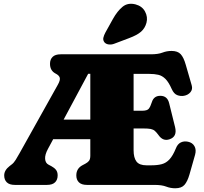

<svg xmlns="http://www.w3.org/2000/svg" viewBox="-20 -991 1091 1029"><path d="M464 -157V-245H265L237 -193Q220 -161.5 221.8 -139.2Q223.5 -117 240 -108.5L256 -100Q271 -92 280 -80.8Q289 -69.5 289 -51Q289 -27.5 275 -13.8Q261 0 231.5 0H60Q30.5 0 16.5 -13.8Q2.5 -27.5 2.5 -51Q2.5 -78.5 31.5 -101L42.5 -109.5Q54 -118 64 -134.2Q74 -150.5 85.5 -171L290 -537Q304 -562 300.2 -574.8Q296.5 -587.5 277.5 -597Q248 -612.5 248 -649Q248 -672.5 262 -686.2Q276 -700 305.5 -700H787.5Q827.5 -700 850.5 -709Q873.5 -718 899.5 -718Q932.5 -718 948.5 -700.5Q964.5 -683 975.5 -644L1007.5 -533.5Q1013.5 -512.5 1000.8 -497Q988 -481.5 965.5 -477.5Q947.5 -474.5 929.8 -481.2Q912 -488 900.5 -513.5Q884 -551 866.5 -568.2Q849 -585.5 828.2 -590.2Q807.5 -595 780.5 -595H696V-397.5H742Q769.5 -397.5 778 -409Q786.5 -420.5 794 -444Q804.5 -477.5 839 -477.5Q877 -477.5 886.5 -438L918.5 -309Q930.5 -258.5 888.5 -244.5Q853.5 -232.5 829.5 -267Q819 -281.5 810.2 -289.2Q801.5 -297 787.8 -299.8Q774 -302.5 748.5 -302.5H696V-186Q696 -145.5 711.5 -125.2Q727 -105 765 -105H790.5Q823.5 -105 847 -111.2Q870.5 -117.5 888.5 -137Q906.5 -156.5 922.5 -195.5Q931.5 -219 948.8 -227.5Q966 -236 987.5 -231.5Q1011.5 -226.5 1022.2 -207.5Q1033 -188.5 1025.5 -161.5L995.5 -56Q984.5 -18 968.5 0Q952.5 18 919.5 18Q893.5 18 870.5 9Q847.5 0 807.5 0H446.5Q417 0 403 -13.8Q389 -27.5 389 -51Q389 -88 422 -105.5L438 -114Q449.5 -120 456.8 -128.8Q464 -137.5 464 -157ZM452.5 -595.5 321 -350H464V-595.5ZM585 -889Q608.5 -931.5 637 -954.8Q665.5 -978 706.5 -967.5Q742 -958 757.5 -928.8Q773 -899.5 765 -869Q757 -839.5 735.8 -821Q714.5 -802.5 671.5 -786.5L592 -756.5Q578 -751 563 -752.8Q548 -754.5 539.5 -764.5Q531 -776 534 -789Q537 -802 544.5 -816Z"/></svg>

Font: Fraunces 9pt SuperSoft Black
Style: Regular
Weight: 900
Version: Version 1.000;[b76b70a41]